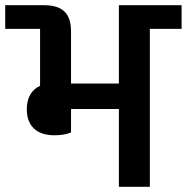

<svg xmlns="http://www.w3.org/2000/svg" viewBox="-40 -718 718 738"><path d="M169 -198C197 -198 216 -202 233 -209V-299H417V0H536V-607H658V-698H417V-397H233V-597C233 -667 200 -698 129 -698H-20V-607H114V-388C82 -374 63 -343 63 -298C63 -232 103 -198 169 -198Z"/></svg>

Font: IBM Plex Devanagari Medium
Style: Regular
Weight: 600
Designer: Mike Abbink, Paul van der Laan, Pieter van Rosmalen, Erin McLaughlin
Foundry: Bold Monday
Version: Version 1.0